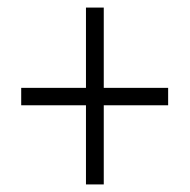

<svg xmlns="http://www.w3.org/2000/svg" viewBox="-20 -607 501 507"><path d="M254 -375H424V-329H254V-120H207V-329H36V-375H207V-587H254Z"/></svg>

Font: Noto Sans Khmer UI Condensed Light
Style: Regular
Weight: 300
Width: 3
Designer: Danh Hong and the Monotype Design Team
Foundry: Monotype Imaging Inc.
Version: Version 2.002; ttfautohint (v1.8.4.7-5d5b)